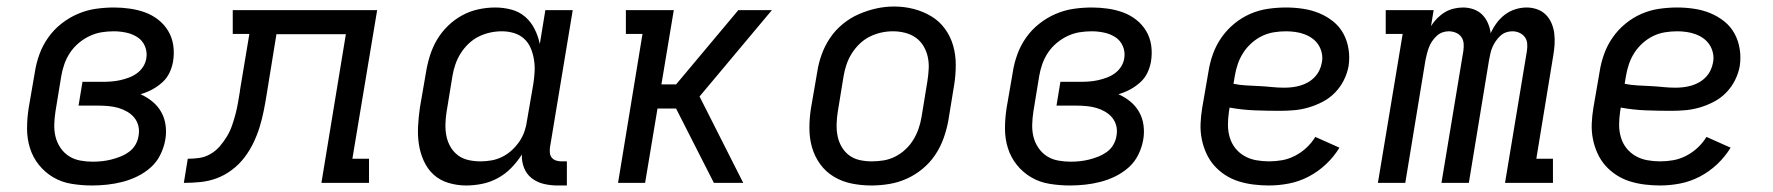

<svg xmlns="http://www.w3.org/2000/svg" viewBox="-20 -561 5440 589"><path d="M262 8Q231 8 200 3Q169 -2 143.5 -17Q118 -32 99.5 -55Q81 -78 72 -106.5Q63 -135 63 -166.5Q63 -198 68 -230L87 -340Q91 -367 101 -394.5Q111 -422 128 -446Q145 -470 168.5 -488.5Q192 -507 219 -518.5Q246 -530 274 -534Q302 -538 330 -538Q354 -538 378.5 -534.5Q403 -531 425 -523Q447 -515 465.5 -500.5Q484 -486 496 -466Q508 -446 511.5 -422Q515 -398 511 -373Q508 -355 500 -338Q492 -321 477.5 -308Q463 -295 446 -286Q429 -277 411 -272Q411 -272 411 -272Q411 -272 411 -272Q431 -263 447.5 -249.5Q464 -236 474.5 -217.5Q485 -199 488 -176.5Q491 -154 487 -132Q483 -109 472 -86.5Q461 -64 442.5 -47.5Q424 -31 401.5 -20Q379 -9 355.5 -3Q332 3 308.5 5.5Q285 8 262 8ZM264 -65Q279 -65 293 -66.5Q307 -68 321 -71.5Q335 -75 349 -80.5Q363 -86 375.5 -95Q388 -104 395.5 -117Q403 -130 405 -144Q408 -160 404.5 -174.5Q401 -189 392 -200Q383 -211 370 -218.5Q357 -226 343 -230Q329 -234 313.5 -235.5Q298 -237 283 -237H221L233 -310H295Q308 -310 321.5 -311Q335 -312 348.5 -315Q362 -318 375.5 -323Q389 -328 400.5 -336.5Q412 -345 419.5 -357Q427 -369 429 -383Q432 -402 424.5 -419.5Q417 -437 401.5 -447Q386 -457 367 -461Q348 -465 329 -465Q310 -465 291.5 -462Q273 -459 255 -450.5Q237 -442 221.5 -429Q206 -416 195 -399.5Q184 -383 177.5 -364.5Q171 -346 168 -328L150 -218Q147 -198 146.5 -178.5Q146 -159 150.5 -141Q155 -123 165.5 -107.5Q176 -92 191.5 -82Q207 -72 226 -68.5Q245 -65 264 -65Z M544 0 556 -74Q574 -74 591.5 -76.5Q609 -79 625.5 -88.5Q642 -98 654.5 -112.5Q667 -127 676.5 -143Q686 -159 692 -176.5Q698 -194 702.5 -211Q707 -228 710 -245.5Q713 -263 716 -281V-283Q716 -283 716 -283Q716 -283 716 -283L745 -457H694V-530H1137L1061 -74H1112V0H966L1041 -456H828L798 -271Q794 -246 789 -221Q784 -196 776.5 -171.5Q769 -147 757.5 -123Q746 -99 729.5 -77.5Q713 -56 691 -39.5Q669 -23 644.5 -14Q620 -5 594.5 -2.5Q569 0 544 0Z M1410 8Q1410 8 1410 8Q1410 8 1410 8Q1382 8 1355.5 0Q1329 -8 1310 -25.5Q1291 -43 1280 -67.5Q1269 -92 1265 -118.5Q1261 -145 1262.5 -173.5Q1264 -202 1268 -230L1287 -340Q1291 -365 1299 -390.5Q1307 -416 1320.5 -439Q1334 -462 1354 -481.5Q1374 -501 1398 -514Q1422 -527 1448 -532.5Q1474 -538 1499 -538Q1525 -538 1549 -531.5Q1573 -525 1591 -509.5Q1609 -494 1620 -472Q1631 -450 1636 -426L1653 -530H1737L1667 -108Q1666 -99 1667 -91Q1668 -83 1673 -77Q1678 -71 1686 -68.5Q1694 -66 1702 -66H1719V8H1690Q1668 8 1647.5 3Q1627 -2 1611 -14.5Q1595 -27 1587.5 -46.5Q1580 -66 1581 -87Q1567 -65 1548.5 -46Q1530 -27 1507 -14.5Q1484 -2 1459 3Q1434 8 1410 8ZM1454 -66Q1471 -66 1488 -69Q1505 -72 1521 -80Q1537 -88 1550.5 -100.5Q1564 -113 1574 -128Q1584 -143 1589.5 -159.5Q1595 -176 1597 -193L1616 -303Q1619 -322 1620 -341Q1621 -360 1618 -378.5Q1615 -397 1608 -413.5Q1601 -430 1588 -442Q1575 -454 1557 -459.5Q1539 -465 1520 -465Q1501 -465 1483 -461Q1465 -457 1448 -448.5Q1431 -440 1417 -426.5Q1403 -413 1393 -397Q1383 -381 1377 -363.5Q1371 -346 1368 -328L1350 -218Q1347 -199 1346.5 -180Q1346 -161 1349.5 -143.5Q1353 -126 1362 -110.5Q1371 -95 1385 -84.5Q1399 -74 1417 -70Q1435 -66 1454 -66Z M1876 0 1951 -457H1900V-530H2047L2009 -302H2054L2245 -530H2348L2126 -265L2260 0H2170L2054 -228H1997L1959 0Z M2653 8Q2622 8 2592.5 2Q2563 -4 2538 -19Q2513 -34 2496 -57.5Q2479 -81 2471 -109Q2463 -137 2463 -168Q2463 -199 2468 -230L2487 -340Q2491 -367 2500.5 -393.5Q2510 -420 2526 -444Q2542 -468 2565 -487Q2588 -506 2614.5 -517.5Q2641 -529 2668 -535Q2695 -541 2723 -541Q2754 -541 2783 -533.5Q2812 -526 2837 -511Q2862 -496 2879 -472.5Q2896 -449 2904 -421Q2912 -393 2912 -362Q2912 -331 2907 -300L2889 -190Q2884 -163 2874.5 -136.5Q2865 -110 2849 -86Q2833 -62 2810 -43Q2787 -24 2761 -12.5Q2735 -1 2707.5 3.5Q2680 8 2653 8ZM2654 -66Q2673 -66 2691 -69Q2709 -72 2726 -80.5Q2743 -89 2757.5 -102.5Q2772 -116 2782 -132.5Q2792 -149 2798 -166.5Q2804 -184 2807 -202L2825 -312Q2828 -331 2829 -350Q2830 -369 2826 -387Q2822 -405 2812.5 -420.5Q2803 -436 2788.5 -446Q2774 -456 2756 -460.5Q2738 -465 2719 -465Q2701 -465 2683 -461Q2665 -457 2648 -448.5Q2631 -440 2617 -426.5Q2603 -413 2593 -397Q2583 -381 2577 -363.5Q2571 -346 2568 -328L2550 -218Q2547 -199 2546.5 -180Q2546 -161 2549.5 -143.5Q2553 -126 2562 -110.5Q2571 -95 2585 -84.5Q2599 -74 2617 -70Q2635 -66 2654 -66Z M3262 8Q3231 8 3200 3Q3169 -2 3143.5 -17Q3118 -32 3099.5 -55Q3081 -78 3072 -106.5Q3063 -135 3063 -166.5Q3063 -198 3068 -230L3087 -340Q3091 -367 3101 -394.5Q3111 -422 3128 -446Q3145 -470 3168.5 -488.5Q3192 -507 3219 -518.5Q3246 -530 3274 -534Q3302 -538 3330 -538Q3354 -538 3378.5 -534.5Q3403 -531 3425 -523Q3447 -515 3465.5 -500.5Q3484 -486 3496 -466Q3508 -446 3511.5 -422Q3515 -398 3511 -373Q3508 -355 3500 -338Q3492 -321 3477.5 -308Q3463 -295 3446 -286Q3429 -277 3411 -272Q3411 -272 3411 -272Q3411 -272 3411 -272Q3431 -263 3447.5 -249.5Q3464 -236 3474.5 -217.5Q3485 -199 3488 -176.5Q3491 -154 3487 -132Q3483 -109 3472 -86.5Q3461 -64 3442.5 -47.5Q3424 -31 3401.5 -20Q3379 -9 3355.5 -3Q3332 3 3308.5 5.5Q3285 8 3262 8ZM3264 -65Q3279 -65 3293 -66.5Q3307 -68 3321 -71.5Q3335 -75 3349 -80.5Q3363 -86 3375.5 -95Q3388 -104 3395.5 -117Q3403 -130 3405 -144Q3408 -160 3404.5 -174.5Q3401 -189 3392 -200Q3383 -211 3370 -218.5Q3357 -226 3343 -230Q3329 -234 3313.5 -235.5Q3298 -237 3283 -237H3221L3233 -310H3295Q3308 -310 3321.5 -311Q3335 -312 3348.5 -315Q3362 -318 3375.5 -323Q3389 -328 3400.5 -336.5Q3412 -345 3419.5 -357Q3427 -369 3429 -383Q3432 -402 3424.5 -419.5Q3417 -437 3401.5 -447Q3386 -457 3367 -461Q3348 -465 3329 -465Q3310 -465 3291.5 -462Q3273 -459 3255 -450.5Q3237 -442 3221.5 -429Q3206 -416 3195 -399.5Q3184 -383 3177.5 -364.5Q3171 -346 3168 -328L3150 -218Q3147 -198 3146.5 -178.5Q3146 -159 3150.5 -141Q3155 -123 3165.5 -107.5Q3176 -92 3191.5 -82Q3207 -72 3226 -68.5Q3245 -65 3264 -65Z M3873 8Q3849 8 3825 5Q3801 2 3779 -5Q3757 -12 3738 -24.5Q3719 -37 3704.5 -53.5Q3690 -70 3680.5 -91Q3671 -112 3666.5 -135Q3662 -158 3663 -182Q3664 -206 3668 -230L3687 -340Q3691 -367 3700.5 -394Q3710 -421 3726.5 -445Q3743 -469 3766 -488Q3789 -507 3815.5 -518.5Q3842 -530 3870 -534Q3898 -538 3925 -538Q3952 -538 3978 -534Q4004 -530 4027 -520.5Q4050 -511 4069.5 -495.5Q4089 -480 4101 -458Q4113 -436 4117 -410Q4121 -384 4117 -358Q4113 -336 4102.5 -315Q4092 -294 4075.5 -277Q4059 -260 4038 -249Q4017 -238 3995 -231.5Q3973 -225 3951 -223Q3929 -221 3907 -221Q3868 -221 3829 -222.5Q3790 -224 3752 -231L3750 -218Q3747 -198 3747 -178Q3747 -158 3752.5 -139.5Q3758 -121 3769.5 -106.5Q3781 -92 3797.5 -82.5Q3814 -73 3833.5 -69.5Q3853 -66 3873 -66Q3893 -66 3913 -69.5Q3933 -73 3952.5 -83Q3972 -93 3988 -108Q4004 -123 4015 -141L4089 -108Q4072 -80 4047.5 -57Q4023 -34 3994 -19Q3965 -4 3934 2Q3903 8 3873 8ZM3920 -292Q3932 -292 3944.5 -293.5Q3957 -295 3969 -298.5Q3981 -302 3992.5 -308.5Q4004 -315 4013 -324.5Q4022 -334 4027.5 -345.5Q4033 -357 4035 -369Q4038 -383 4035 -397.5Q4032 -412 4024.5 -423.5Q4017 -435 4006 -443Q3995 -451 3981.5 -456Q3968 -461 3953.5 -463Q3939 -465 3925 -465Q3907 -465 3888 -462Q3869 -459 3851.5 -450.5Q3834 -442 3819 -428.5Q3804 -415 3793.5 -398.5Q3783 -382 3777 -364Q3771 -346 3768 -328L3764 -304Q3783 -300 3802.5 -299Q3822 -298 3842 -297Q3862 -296 3881.5 -294Q3901 -292 3920 -292Z M4207 0 4283 -457H4231V-530H4378L4370 -481Q4378 -494 4389 -505Q4400 -516 4412.5 -523.5Q4425 -531 4439.5 -534.5Q4454 -538 4468 -538Q4485 -538 4500.5 -532.5Q4516 -527 4527 -516Q4538 -505 4544.5 -490Q4551 -475 4553 -459Q4560 -475 4571 -490Q4582 -505 4596.5 -516Q4611 -527 4628.5 -532.5Q4646 -538 4663 -538Q4680 -538 4695.5 -532.5Q4711 -527 4722 -516Q4733 -505 4739.5 -490Q4746 -475 4748 -458.5Q4750 -442 4749 -425Q4748 -408 4745 -391L4693 -74H4744V0H4597L4664 -404Q4666 -416 4665 -427.5Q4664 -439 4657.5 -447.5Q4651 -456 4641 -460.5Q4631 -465 4619 -465Q4609 -465 4599.5 -461.5Q4590 -458 4582 -450.5Q4574 -443 4568 -434Q4562 -425 4558 -415.5Q4554 -406 4552 -396.5Q4550 -387 4548 -377L4486 0H4402L4469 -404Q4471 -416 4470 -427.5Q4469 -439 4463 -447.5Q4457 -456 4446.5 -460.5Q4436 -465 4424 -465Q4414 -465 4404.5 -461.5Q4395 -458 4387 -450.5Q4379 -443 4373 -434Q4367 -425 4363.5 -415.5Q4360 -406 4357.5 -396.5Q4355 -387 4353 -377L4291 0Z M5073 8Q5049 8 5025 5Q5001 2 4979 -5Q4957 -12 4938 -24.5Q4919 -37 4904.5 -53.5Q4890 -70 4880.5 -91Q4871 -112 4866.5 -135Q4862 -158 4863 -182Q4864 -206 4868 -230L4887 -340Q4891 -367 4900.5 -394Q4910 -421 4926.5 -445Q4943 -469 4966 -488Q4989 -507 5015.5 -518.5Q5042 -530 5070 -534Q5098 -538 5125 -538Q5152 -538 5178 -534Q5204 -530 5227 -520.5Q5250 -511 5269.5 -495.5Q5289 -480 5301 -458Q5313 -436 5317 -410Q5321 -384 5317 -358Q5313 -336 5302.5 -315Q5292 -294 5275.5 -277Q5259 -260 5238 -249Q5217 -238 5195 -231.5Q5173 -225 5151 -223Q5129 -221 5107 -221Q5068 -221 5029 -222.5Q4990 -224 4952 -231L4950 -218Q4947 -198 4947 -178Q4947 -158 4952.5 -139.5Q4958 -121 4969.5 -106.5Q4981 -92 4997.5 -82.5Q5014 -73 5033.5 -69.5Q5053 -66 5073 -66Q5093 -66 5113 -69.5Q5133 -73 5152.5 -83Q5172 -93 5188 -108Q5204 -123 5215 -141L5289 -108Q5272 -80 5247.5 -57Q5223 -34 5194 -19Q5165 -4 5134 2Q5103 8 5073 8ZM5120 -292Q5132 -292 5144.5 -293.5Q5157 -295 5169 -298.5Q5181 -302 5192.5 -308.5Q5204 -315 5213 -324.5Q5222 -334 5227.5 -345.5Q5233 -357 5235 -369Q5238 -383 5235 -397.5Q5232 -412 5224.5 -423.5Q5217 -435 5206 -443Q5195 -451 5181.5 -456Q5168 -461 5153.5 -463Q5139 -465 5125 -465Q5107 -465 5088 -462Q5069 -459 5051.5 -450.5Q5034 -442 5019 -428.5Q5004 -415 4993.5 -398.5Q4983 -382 4977 -364Q4971 -346 4968 -328L4964 -304Q4983 -300 5002.5 -299Q5022 -298 5042 -297Q5062 -296 5081.5 -294Q5101 -292 5120 -292Z"/></svg>

Font: Iosevka Curly Slab Extended
Style: Italic
Weight: 400
Width: 7
Italic angle: -9°
Monospace: yes
Designer: Belleve Invis
Foundry: Belleve Invis
Version: Version 11.1.0; ttfautohint (v1.8.3)